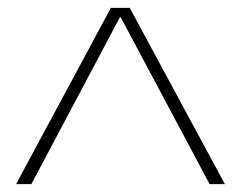

<svg xmlns="http://www.w3.org/2000/svg" viewBox="-20 -750 614 490"><path d="M21 -280 263 -730H311L554 -280H515L288 -706H286L60 -280Z"/></svg>

Font: M PLUS 2 Thin ExtraLight
Style: Regular
Weight: 250
Version: Version 1.001